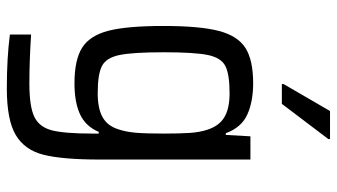

<svg xmlns="http://www.w3.org/2000/svg" viewBox="-232 -551 986 562"><g transform="rotate(90 261.0 -270.0)"><path d="M56 0ZM81 194V132Q159 137 224 137Q292 137 322 122.5Q352 108 361.5 71Q371 34 371 -48V-66H366Q350 -28 315 -11.5Q280 5 224 5Q155 5 119.5 -17.5Q84 -40 70 -94.5Q56 -149 56 -255Q56 -362 70.5 -417.5Q85 -473 120.5 -495.5Q156 -518 224 -518Q277 -518 315 -501Q353 -484 370 -438H375L379 -510H447V-69Q447 40 433 95.5Q419 151 375 177Q331 203 239 203Q149 203 81 194ZM358 -122Q366 -145 368.5 -174.5Q371 -204 371 -256Q371 -304 369 -333Q367 -362 360 -383Q349 -418 323.5 -433.5Q298 -449 253 -449Q197 -449 173 -436.5Q149 -424 141 -385.5Q133 -347 133 -256Q133 -166 141 -127Q149 -88 173 -75.5Q197 -63 253 -63Q297 -63 322.5 -77Q348 -91 358 -122ZM226 -602V-607L305 -743H387V-738L284 -602Z"/></g></svg>

Font: Assailand
Style: Regular
Weight: 400
Designer: Hector Gatti with collaboration of the Omnibus-Type team
Foundry: Omnibus-Type
Version: Version 0.072;October 19, 2019;FontCreator 12.0.0.2547 64-bi